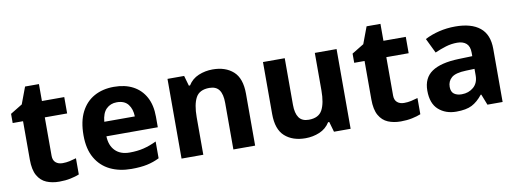

<svg xmlns="http://www.w3.org/2000/svg" viewBox="-56 -973 3489 1295"><g transform="rotate(-10 1688.5 -326.0)"><path d="M308 -109Q333 -109 356 -114Q379 -119 402 -126V-15Q378 -5 342.5 2.5Q307 10 265 10Q216 10 177.5 -6Q139 -22 116.5 -61.5Q94 -101 94 -171V-434H23V-497L105 -547L148 -662H243V-546H396V-434H243V-171Q243 -140 261 -124.5Q279 -109 308 -109Z M737 -556Q813 -556 867.5 -527Q922 -498 952 -443Q982 -388 982 -308V-236H630Q632 -173 667.5 -137Q703 -101 766 -101Q819 -101 862 -111.5Q905 -122 951 -144V-29Q911 -9 866.5 0.5Q822 10 759 10Q677 10 614 -20.5Q551 -51 515 -113Q479 -175 479 -269Q479 -365 511.5 -428.5Q544 -492 602 -524Q660 -556 737 -556ZM738 -450Q695 -450 666.5 -422Q638 -394 633 -335H842Q841 -385 816 -417.5Q791 -450 738 -450Z M1413 -556Q1501 -556 1554 -508.5Q1607 -461 1607 -356V0H1458V-319Q1458 -378 1437 -407.5Q1416 -437 1370 -437Q1302 -437 1277 -390.5Q1252 -344 1252 -257V0H1103V-546H1217L1237 -476H1245Q1271 -518 1316.5 -537Q1362 -556 1413 -556Z M2261 -546V0H2147L2127 -70H2119Q2093 -28 2047.5 -9Q2002 10 1951 10Q1863 10 1810 -37.5Q1757 -85 1757 -190V-546H1906V-227Q1906 -169 1927 -139Q1948 -109 1994 -109Q2062 -109 2087 -155.5Q2112 -202 2112 -289V-546Z M2647 -109Q2672 -109 2695 -114Q2718 -119 2741 -126V-15Q2717 -5 2681.5 2.5Q2646 10 2604 10Q2555 10 2516.5 -6Q2478 -22 2455.5 -61.5Q2433 -101 2433 -171V-434H2362V-497L2444 -547L2487 -662H2582V-546H2735V-434H2582V-171Q2582 -140 2600 -124.5Q2618 -109 2647 -109Z M3075 -557Q3185 -557 3243.5 -509.5Q3302 -462 3302 -364V0H3198L3169 -74H3165Q3130 -30 3091 -10Q3052 10 2984 10Q2911 10 2863 -32.5Q2815 -75 2815 -163Q2815 -250 2876 -291.5Q2937 -333 3059 -337L3154 -340V-364Q3154 -407 3131.5 -427Q3109 -447 3069 -447Q3029 -447 2991 -435.5Q2953 -424 2915 -407L2866 -508Q2910 -531 2963.5 -544Q3017 -557 3075 -557ZM3096 -251Q3024 -249 2996 -225Q2968 -201 2968 -162Q2968 -128 2988 -113.5Q3008 -99 3040 -99Q3088 -99 3121 -127.5Q3154 -156 3154 -208V-253Z"/></g></svg>

Font: Noto Sans New Tai Lue
Style: Bold
Weight: 700
Version: Version 2.003